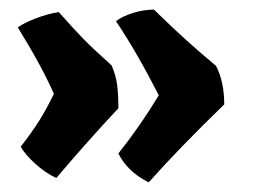

<svg xmlns="http://www.w3.org/2000/svg" viewBox="-20 -432 546 399"><path d="M310 -234Q264 -324 221 -388Q234 -398 256 -405Q278 -412 300 -412Q338 -375 365 -350.5Q392 -326 429 -295Q446 -262 446 -215Q353 -125 289 -53Q245 -75 226 -113Q272 -171 310 -234ZM92 -237Q67 -294 17 -375Q29 -384 53.5 -393.5Q78 -403 102 -407Q134 -371 153.5 -351Q173 -331 212 -296Q221 -275 223.5 -255Q226 -235 226 -207Q163 -140 97 -62Q74 -73 53.5 -91.5Q33 -110 23 -127Q47 -158 62 -182Q77 -206 92 -237Z"/></svg>

Font: Vollkorn SC Black
Style: Regular
Weight: 900
Designer: Friedrich Althausen
Foundry: Friedrich Althausen
Version: Version 4.015